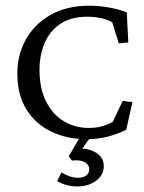

<svg xmlns="http://www.w3.org/2000/svg" viewBox="-20 -487 512 681"><path d="M287.6 6.8Q220.2 6.8 164.3 -19Q108.4 -44.9 75 -96.9Q41.5 -148.9 41.5 -227.1Q41.5 -292 71.5 -346.4Q101.6 -400.9 158.7 -433.8Q215.8 -466.8 297.4 -466.8Q328.6 -466.8 365 -460.7Q401.4 -454.6 429.7 -442.9L435.1 -336.4L401.4 -333L378.4 -407.2Q363.3 -417.5 338.1 -422.6Q313 -427.7 290.5 -427.7Q230.5 -427.7 192.9 -401.6Q155.3 -375.5 137.7 -333Q120.1 -290.5 120.1 -240.2Q120.1 -172.9 143.6 -126.7Q167 -80.6 206.5 -56.9Q246.1 -33.2 294.9 -33.2Q342.3 -33.2 379.9 -54.7L415 -128.9L449.7 -125L427.7 -26.9Q400.4 -12.7 364 -2.9Q327.6 6.8 287.6 6.8ZM253.9 174.3Q215.3 174.3 182.6 155.3L197.8 124.5Q210.9 132.8 226.3 138.2Q241.7 143.6 258.3 143.6Q274.4 143.6 285.4 135.7Q296.4 127.9 296.4 112.8Q296.4 97.2 280.3 88.1Q264.2 79.1 235.4 82.5L223.6 67.9L269 -9.8H307.6L254.9 64L260.7 39.6Q298.8 39.6 323.5 56.4Q348.1 73.2 348.1 102.5Q348.1 133.3 321 153.8Q293.9 174.3 253.9 174.3Z"/></svg>

Font: Lateef Light
Style: Regular
Weight: 300
Designer: SIL International
Foundry: SIL International
Version: Version 4.200